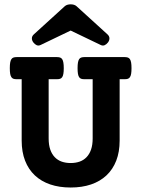

<svg xmlns="http://www.w3.org/2000/svg" viewBox="-20 -838 640 869"><path d="M55.2 -479.5Q46.9 -479.5 41 -481.4Q35.2 -483.4 31.5 -488.8Q27.8 -494.1 26.1 -503.9Q24.4 -513.7 24.4 -529.3Q24.4 -544.9 26.1 -554.7Q27.8 -564.5 31.5 -570.1Q35.2 -575.7 41 -577.6Q46.9 -579.6 55.2 -579.6H237.8Q246.1 -579.6 252 -577.6Q257.8 -575.7 261.5 -570.1Q265.1 -564.5 266.8 -554.7Q268.6 -544.9 268.6 -529.3Q268.6 -513.7 266.8 -503.9Q265.1 -494.1 261.5 -488.8Q257.8 -483.4 252 -481.4Q246.1 -479.5 237.8 -479.5H200.2V-211.4Q200.2 -182.1 207.5 -161.1Q214.8 -140.1 228 -126.5Q241.2 -112.8 259.5 -106.4Q277.8 -100.1 299.8 -100.1Q321.8 -100.1 340.1 -106.4Q358.4 -112.8 371.6 -126.5Q384.8 -140.1 392.1 -161.1Q399.4 -182.1 399.4 -211.4V-479.5H361.8Q353.5 -479.5 347.7 -481.4Q341.8 -483.4 338.1 -488.8Q334.5 -494.1 332.8 -503.9Q331.1 -513.7 331.1 -529.3Q331.1 -544.9 332.8 -554.7Q334.5 -564.5 338.1 -570.1Q341.8 -575.7 347.7 -577.6Q353.5 -579.6 361.8 -579.6H544.4Q552.7 -579.6 558.6 -577.6Q564.5 -575.7 568.1 -570.1Q571.8 -564.5 573.5 -554.7Q575.2 -544.9 575.2 -529.3Q575.2 -513.7 573.5 -503.9Q571.8 -494.1 568.1 -488.8Q564.5 -483.4 558.6 -481.4Q552.7 -479.5 544.4 -479.5H521.5V-201.7Q521.5 -150.4 506.1 -110.8Q490.7 -71.3 461.9 -44.2Q433.1 -17.1 392.1 -3.2Q351.1 10.7 299.8 10.7Q248.5 10.7 207.5 -3.2Q166.5 -17.1 137.7 -44.2Q108.9 -71.3 93.5 -110.8Q78.1 -150.4 78.1 -201.7V-479.5ZM163.6 -634.3Q154.3 -629.9 146 -633.5Q137.7 -637.2 130.9 -646Q124 -655.3 124.3 -664.8Q124.5 -674.3 132.8 -682.1L272.9 -809.6Q278.3 -814.5 285.2 -816.4Q292 -818.4 299.8 -818.4Q307.6 -818.4 314.5 -816.4Q321.3 -814.5 326.7 -809.6L466.8 -682.1Q475.1 -674.3 475.3 -664.8Q475.6 -655.3 468.8 -646Q461.9 -637.2 453.6 -633.5Q445.3 -629.9 436 -634.3L299.8 -699.7Z"/></svg>

Font: Courier Prime
Style: Bold
Weight: 700
Monospace: yes
Designer: Alan Dague-Greene
Foundry: Quote-Unquote Apps
Version: Version 1.202